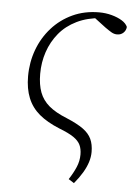

<svg xmlns="http://www.w3.org/2000/svg" viewBox="-51 -529 528 761"><g transform="rotate(5 213.5 -148.5)"><path d="M250 179Q267 153 277.5 128.5Q288 104 288 78Q288 56 280.5 40Q273 24 253.5 10.5Q234 -3 195 -18Q146 -38 115 -64Q84 -90 69 -127Q54 -164 54 -213Q54 -269 72.5 -319Q91 -369 125.5 -407.5Q160 -446 207.5 -468Q255 -490 313 -490Q339 -490 363 -483.5Q387 -477 404 -466.5Q421 -456 427 -442Q426 -428 416 -418.5Q406 -409 391 -409Q379 -409 368 -415.5Q357 -422 343 -432L281 -479H343V-468H323Q268 -464 226 -443.5Q184 -423 156.5 -389.5Q129 -356 115 -314.5Q101 -273 101 -227Q101 -184 112.5 -153.5Q124 -123 150 -101Q176 -79 221 -61Q264 -43 287.5 -26Q311 -9 321 12.5Q331 34 331 64Q331 84 324.5 104.5Q318 125 305 147Q292 169 272 193Z"/></g></svg>

Font: Source Serif 4 18pt Light
Style: Italic
Weight: 300
Italic angle: -12°
Designer: Frank Grießhammer
Foundry: Adobe Systems Incorporated
Version: Version 4.004;hotconv 1.0.116;makeotfexe 2.5.65601